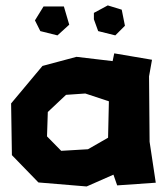

<svg xmlns="http://www.w3.org/2000/svg" viewBox="-20 -672 602 700"><path d="M390.6 -449.2 258.8 -464.8 134.8 -431.6 20.5 -294.9 23.4 -106.4 120.1 -6.8 295.9 7.8 393.6 -35.2 407.2 3.9 547.9 -5.9 525.4 -155.3 523.4 -393.6 534.2 -454.1 396.5 -477.5ZM220.7 -326.2 291 -331.1 377 -302.7 374 -169.9 300.8 -127.9 203.1 -122.1 151.4 -174.8 154.3 -263.7ZM107.4 -597.7 127 -558.6 189.5 -543 232.4 -582 212.9 -648.4H138.7ZM322.3 -601.6 337.9 -558.6 400.4 -543 435.5 -578.1 423.8 -636.7 373 -652.3 322.3 -625Z"/></svg>

Font: MaokenAssortedSans-TC
Style: Regular
Weight: 500
Version: Version 0.83